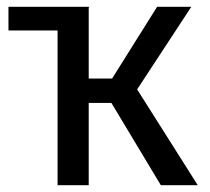

<svg xmlns="http://www.w3.org/2000/svg" viewBox="-20 -547 619 567"><path d="M150 -457V0H242V-243H309L455 0H564L385 -283L545 -527H444L311 -315H242V-525L245 -527H5V-457Z"/></svg>

Font: FiraGO Unicode
Style: Regular
Weight: 400
Designer: bBox Type
Foundry: bBox Type GmbH
Version: Version 1.001;PS 001.001;hotconv 1.0.88;makeotf.lib2.5.64775